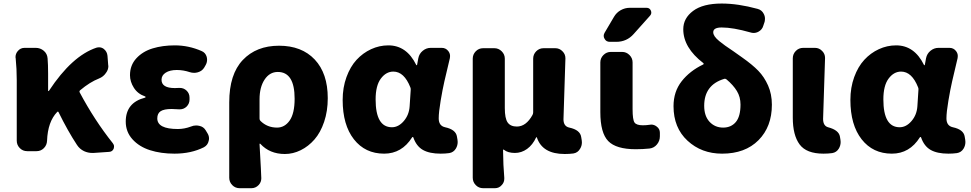

<svg xmlns="http://www.w3.org/2000/svg" viewBox="-20 -833 5351 1058"><path d="M601.6 -43.9Q608.4 -35.2 608.4 -26.4Q608.4 -20.5 606.4 -13.7Q599.6 2.9 581.1 3.9L495.1 9.8Q492.2 9.8 488.3 9.8Q464.8 9.8 443.4 0Q418.9 -11.7 404.3 -34.2Q353.5 -111.3 302.7 -214.8Q299.8 -220.7 294.9 -215.8Q243.2 -162.1 239.3 -57.6Q238.3 -33.2 221.7 -16.6Q205.1 0 181.6 0H129.9Q105.5 0 88.9 -17.1Q72.3 -34.2 72.3 -57.6V-391.6Q72.3 -453.1 66.4 -511.7Q65.4 -514.6 65.4 -517.6Q65.4 -537.1 78.1 -551.8Q92.8 -569.3 115.2 -569.3H176.8Q202.1 -569.3 221.2 -553.2Q240.2 -537.1 242.2 -511.7Q245.1 -478.5 245.1 -426.8V-333Q245.1 -331.1 247.1 -331.1Q249 -331.1 250 -333Q377 -525.4 511.7 -570.3Q519.5 -572.3 526.4 -572.3Q540 -572.3 551.8 -563.5Q570.3 -548.8 572.3 -525.4L576.2 -474.6Q577.1 -471.7 577.1 -468.8Q577.1 -448.2 563.5 -430.7Q549.8 -410.2 525.4 -400.4Q475.6 -380.9 421.9 -335.9Q416 -331.1 418.9 -324.2Q501 -169.9 601.6 -43.9Z M941.4 13.7Q866.2 13.7 806.6 -5.4Q747.1 -24.4 710 -65.4Q672.9 -106.4 672.9 -163.1Q672.9 -267.6 779.3 -294.9Q782.2 -295.9 782.2 -298.3Q782.2 -300.8 779.3 -301.8Q739.3 -315.4 717.8 -349.1Q696.3 -382.8 696.3 -418.9Q696.3 -473.6 731.4 -511.7Q766.6 -549.8 821.3 -566.4Q876 -583 943.4 -583Q1019.5 -583 1090.8 -551.8Q1112.3 -543 1119.1 -519.5Q1121.1 -510.7 1121.1 -503.9Q1121.1 -488.3 1113.3 -474.6L1105.5 -460.9Q1093.8 -441.4 1070.3 -434.6Q1059.6 -431.6 1049.8 -431.6Q1037.1 -431.6 1025.4 -435.5Q990.2 -447.3 954.1 -447.3Q916 -447.3 893.1 -432.6Q870.1 -418 870.1 -393.6Q870.1 -347.7 943.4 -347.7Q954.1 -347.7 967.8 -348.6Q968.8 -348.6 970.7 -348.6Q992.2 -348.6 1007.8 -334Q1024.4 -318.4 1024.4 -294.9V-284.2Q1024.4 -261.7 1007.8 -245.1Q992.2 -230.5 970.7 -230.5Q968.8 -230.5 967.8 -230.5Q943.4 -232.4 925.8 -232.4Q883.8 -232.4 865.2 -220.2Q846.7 -208 846.7 -180.7Q846.7 -122.1 960 -122.1Q996.1 -122.1 1032.2 -135.7Q1045.9 -141.6 1060.5 -141.6Q1069.3 -141.6 1078.1 -139.6Q1101.6 -134.8 1113.3 -115.2L1122.1 -100.6Q1131.8 -85.9 1131.8 -70.3Q1131.8 -63.5 1129.9 -56.6Q1125 -33.2 1103.5 -21.5Q1033.2 13.7 941.4 13.7Z M1300.8 204.1Q1276.4 204.1 1259.8 187Q1243.2 169.9 1243.2 146.5V-268.6Q1243.2 -423.8 1317.9 -502.4Q1392.6 -581.1 1517.6 -581.1Q1642.6 -581.1 1714.4 -504.9Q1786.1 -428.7 1786.1 -292Q1786.1 -220.7 1766.1 -161.6Q1746.1 -102.5 1712.9 -64.5Q1679.7 -26.4 1637.2 -5.4Q1594.7 15.6 1549.8 15.6Q1465.8 15.6 1414.1 -41Q1413.1 -42 1411.6 -41.5Q1410.2 -41 1410.2 -39.1Q1419.9 131.8 1419.9 149.4Q1419.9 170.9 1405.3 186.5Q1388.7 204.1 1365.2 204.1ZM1506.8 -129.9Q1548.8 -129.9 1576.2 -168.9Q1603.5 -208 1603.5 -289.1Q1603.5 -436.5 1510.7 -436.5Q1465.8 -436.5 1438 -394.5Q1410.2 -352.5 1410.2 -285.2V-179.7Q1410.2 -171.9 1415 -167Q1452.1 -129.9 1506.8 -129.9Z M2096.7 13.7Q1992.2 13.7 1930.2 -65.4Q1868.2 -144.5 1868.2 -282.2Q1868.2 -350.6 1889.2 -408.2Q1910.2 -465.8 1944.8 -503.4Q1979.5 -541 2024.9 -562Q2070.3 -583 2120.1 -583Q2220.7 -583 2273.4 -475.6Q2274.4 -473.6 2276.4 -473.6Q2278.3 -473.6 2278.3 -475.6L2285.2 -512.7Q2290 -537.1 2309.6 -553.2Q2329.1 -569.3 2353.5 -569.3H2414.1Q2436.5 -569.3 2450.2 -551.8Q2460 -539.1 2460 -524.4Q2460 -518.6 2459 -512.7Q2438.5 -426.8 2428.7 -384.3Q2418.9 -341.8 2408.2 -278.3Q2397.5 -214.8 2397.5 -180.7Q2397.5 -139.6 2432.6 -131.8Q2492.2 -119.1 2498 -80.1L2501 -62.5Q2502 -56.6 2502 -50.8Q2502 -31.2 2492.2 -14.6Q2479.5 6.8 2455.1 10.7Q2433.6 13.7 2408.2 13.7Q2346.7 13.7 2310.5 -6.8Q2274.4 -27.3 2257.8 -75.2Q2256.8 -78.1 2254.4 -78.1Q2252 -78.1 2251 -76.2Q2194.3 13.7 2096.7 13.7ZM2139.6 -131.8Q2175.8 -131.8 2205.1 -166Q2234.4 -200.2 2237.3 -248L2243.2 -337.9Q2244.1 -344.7 2241.2 -351.6Q2207 -438.5 2147.5 -438.5Q2107.4 -438.5 2078.6 -399.9Q2049.8 -361.3 2049.8 -285.2Q2049.8 -131.8 2139.6 -131.8Z M2642.6 204.1Q2618.2 204.1 2601.6 187Q2585 169.9 2585 146.5V-509.8Q2585 -533.2 2601.6 -550.3Q2618.2 -567.4 2642.6 -567.4H2704.1Q2727.5 -567.4 2744.6 -550.3Q2761.7 -533.2 2761.7 -509.8V-237.3Q2761.7 -180.7 2777.3 -158.2Q2793 -135.7 2828.1 -135.7Q2878.9 -135.7 2914.1 -199.2Q2918 -206.1 2918 -213.9V-509.8Q2918 -533.2 2934.6 -550.3Q2951.2 -567.4 2975.6 -567.4H3040Q3063.5 -567.4 3080.1 -549.8Q3095.7 -534.2 3095.7 -511.7L3085 -175.8Q3085 -136.7 3117.2 -129.9Q3176.8 -117.2 3182.6 -78.1L3185.5 -60.5Q3186.5 -54.7 3186.5 -48.8Q3186.5 -29.3 3176.8 -13.7Q3164.1 8.8 3139.6 12.7Q3118.2 15.6 3091.8 15.6Q2968.8 15.6 2938.5 -75.2Q2937.5 -77.1 2936 -77.1Q2934.6 -77.1 2934.6 -76.2Q2915 -34.2 2884.3 -12.2Q2853.5 9.8 2817.4 9.8Q2778.3 9.8 2756.8 -7.8Q2755.9 -9.8 2753.9 -8.8Q2752 -7.8 2752 -5.9Q2752.9 80.1 2758.8 146.5Q2758.8 149.4 2758.8 152.3Q2758.8 171.9 2745.1 186.5Q2730.5 204.1 2707 204.1Z M3363.3 -740.2Q3377 -763.7 3400.4 -776.9Q3423.8 -790 3450.2 -790H3543Q3559.6 -790 3566.4 -774.9Q3573.2 -759.8 3562.5 -747.1L3471.7 -645.5Q3433.6 -602.5 3376 -602.5H3339.8Q3320.3 -602.5 3311.5 -619.1Q3306.6 -627 3306.6 -635.3Q3306.6 -643.6 3311.5 -652.3ZM3465.8 -231.4Q3465.8 -172.9 3476.6 -157.7Q3487.3 -142.6 3522.5 -142.6Q3541 -142.6 3560.5 -145.5Q3564.5 -146.5 3568.4 -146.5Q3585 -146.5 3598.6 -135.7Q3616.2 -123 3616.2 -101.6V-82Q3616.2 -56.6 3600.1 -37.1Q3584 -17.6 3559.6 -14.6Q3522.5 -10.7 3483.4 -10.7Q3375 -10.7 3331.5 -55.7Q3288.1 -100.6 3288.1 -214.8V-489.3Q3288.1 -512.7 3305.2 -529.8Q3322.3 -546.9 3345.7 -546.9H3408.2Q3431.6 -546.9 3448.7 -529.8Q3465.8 -512.7 3465.8 -489.3Z M3964.8 -129.9Q4008.8 -129.9 4034.7 -160.6Q4060.5 -191.4 4060.5 -256.8Q4060.5 -298.8 4040.5 -331.5Q4020.5 -364.3 3983.4 -395.5Q3977.5 -400.4 3970.7 -398.4Q3860.4 -365.2 3860.4 -250Q3860.4 -193.4 3890.1 -161.6Q3919.9 -129.9 3964.8 -129.9ZM4154.3 -784.2Q4177.7 -778.3 4188.5 -756.8Q4195.3 -744.1 4195.3 -730.5Q4195.3 -721.7 4193.4 -712.9L4186.5 -692.4Q4180.7 -669.9 4159.2 -658.2Q4146.5 -651.4 4132.8 -651.4Q4124 -651.4 4115.2 -654.3Q4019.5 -681.6 3957 -681.6Q3910.2 -681.6 3910.2 -655.3Q3910.2 -644.5 3918 -632.8Q3925.8 -621.1 3942.9 -606.9Q3960 -592.8 3976.1 -581.5Q3992.2 -570.3 4021 -550.8Q4049.8 -531.2 4069.3 -516.6Q4126 -476.6 4158.7 -442.9Q4191.4 -409.2 4212.4 -361.8Q4233.4 -314.5 4233.4 -255.9Q4233.4 -134.8 4159.7 -60.5Q4085.9 13.7 3959 13.7Q3845.7 13.7 3768.6 -57.6Q3691.4 -128.9 3691.4 -248Q3691.4 -328.1 3736.3 -385.3Q3781.2 -442.4 3854.5 -477.5Q3857.4 -478.5 3857.4 -481.4Q3857.4 -484.4 3855.5 -485.4Q3745.1 -570.3 3745.1 -671.9Q3745.1 -732.4 3799.3 -772.9Q3853.5 -813.5 3957 -813.5Q4046.9 -813.5 4154.3 -784.2Z M4517.6 13.7Q4423.8 13.7 4386.2 -37.1Q4348.6 -87.9 4348.6 -184.6V-511.7Q4348.6 -535.2 4365.2 -552.2Q4381.8 -569.3 4406.2 -569.3H4470.7Q4494.1 -569.3 4510.7 -551.8Q4526.4 -536.1 4526.4 -513.7L4515.6 -177.7Q4515.6 -139.6 4543 -131.8Q4602.5 -116.2 4608.4 -80.1L4611.3 -62.5Q4612.3 -56.6 4612.3 -50.8Q4612.3 -31.2 4602.5 -14.6Q4589.8 6.8 4565.4 10.7Q4543.9 13.7 4517.6 13.7Z M4894.5 13.7Q4790 13.7 4728 -65.4Q4666 -144.5 4666 -282.2Q4666 -350.6 4687 -408.2Q4708 -465.8 4742.7 -503.4Q4777.3 -541 4822.8 -562Q4868.2 -583 4918 -583Q5018.6 -583 5071.3 -475.6Q5072.3 -473.6 5074.2 -473.6Q5076.2 -473.6 5076.2 -475.6L5083 -512.7Q5087.9 -537.1 5107.4 -553.2Q5127 -569.3 5151.4 -569.3H5211.9Q5234.4 -569.3 5248 -551.8Q5257.8 -539.1 5257.8 -524.4Q5257.8 -518.6 5256.8 -512.7Q5236.3 -426.8 5226.6 -384.3Q5216.8 -341.8 5206.1 -278.3Q5195.3 -214.8 5195.3 -180.7Q5195.3 -139.6 5230.5 -131.8Q5290 -119.1 5295.9 -80.1L5298.8 -62.5Q5299.8 -56.6 5299.8 -50.8Q5299.8 -31.2 5290 -14.6Q5277.3 6.8 5252.9 10.7Q5231.4 13.7 5206.1 13.7Q5144.5 13.7 5108.4 -6.8Q5072.3 -27.3 5055.7 -75.2Q5054.7 -78.1 5052.2 -78.1Q5049.8 -78.1 5048.8 -76.2Q4992.2 13.7 4894.5 13.7ZM4937.5 -131.8Q4973.6 -131.8 5002.9 -166Q5032.2 -200.2 5035.2 -248L5041 -337.9Q5042 -344.7 5039.1 -351.6Q5004.9 -438.5 4945.3 -438.5Q4905.3 -438.5 4876.5 -399.9Q4847.7 -361.3 4847.7 -285.2Q4847.7 -131.8 4937.5 -131.8Z"/></svg>

Font: Gen Jyuu Gothic Heavy
Style: Bold
Weight: 900
Designer: [Source Han Sans]
Ryoko NISHIZUKA  (kana & ideographs); Paul D. Hunt (Latin, Greek & Cyrillic); Wenlong ZHANG  (bopomofo
Version: Version 1.002.20150607